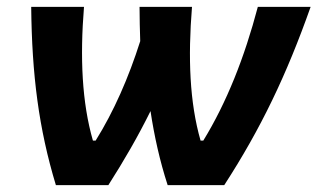

<svg xmlns="http://www.w3.org/2000/svg" viewBox="-20 -540 926 560"><path d="M469 0H634C741 -165 816 -322 886 -520H732C693 -372 641 -241 573 -130H565C533 -241 528 -372 540 -520H387C387 -485 388 -452 389 -420C355 -313 312 -215 259 -130H251C219 -241 213 -372 225 -520H71C73 -322 93 -165 143 0H296C342 -72 383 -143 419 -216C430 -143 446 -71 469 0Z"/></svg>

Font: Fixel Display
Style: Bold Italic
Weight: 700
Italic angle: -10°
Designer: AlfaBravo + MacPaw
Foundry: Kyrylo Tkachov, Marchela Mozhyna, Serhii Makarenko, Maria Weinstein, Zakhar Kryvoshyya
Version: Version 1.210;Glyphs 3.2 (3217)